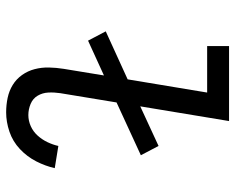

<svg xmlns="http://www.w3.org/2000/svg" viewBox="-92 -684 783 640"><g transform="rotate(90 300.0 -363.5)"><path d="M354 8Q329 8 305.5 3Q282 -2 262.5 -14Q243 -26 229.5 -45Q216 -64 210 -87Q204 -110 204.5 -134.5Q205 -159 209 -184L231 -318L115 -265L84 -324L244 -397L288 -662H133V-735H383L334 -439L466 -500L497 -441L321 -360L290 -172Q287 -152 288 -132.5Q289 -113 298.5 -97Q308 -81 326 -73.5Q344 -66 363 -66Q382 -66 400 -74Q418 -82 431.5 -97Q445 -112 453.5 -130Q462 -148 466 -166L540 -154Q533 -123 517.5 -92.5Q502 -62 476.5 -38Q451 -14 418.5 -3Q386 8 354 8Z"/></g></svg>

Font: Iosevka Extended
Style: Italic
Weight: 400
Width: 7
Italic angle: -9°
Monospace: yes
Designer: Belleve Invis
Foundry: Belleve Invis
Version: Version 32.5.0; ttfautohint (v1.8.4)